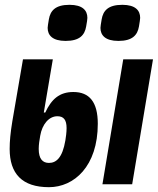

<svg xmlns="http://www.w3.org/2000/svg" viewBox="-20 -761 652 793"><path d="M182.2 12.1C285.9 12.1 383.9 -73.9 383.9 -250C383.9 -339.8 349.1 -381 283 -381C225.9 -381 192.8 -351.9 166.9 -296.2H160.9L198.2 -516H74.9L30.9 -259.9C23.1 -212 19.9 -177.9 19.9 -146C19.9 -44 71 12.1 182.2 12.1ZM139.9 -146C139.9 -164.1 143.1 -182.9 146 -199.9C154.1 -247.9 182.2 -280.9 217 -280.9C242.9 -280.9 255 -266 255 -231.9C255 -214.1 252.1 -193.9 250 -181.1C237.9 -109 212 -88.1 182.2 -88.1C155.9 -88.1 139.9 -105.1 139.9 -146ZM176.8 -646C176.8 -615.1 197.1 -592 251.1 -592C308.9 -592 329.9 -616.1 335.9 -652C339.1 -670.1 340.9 -681.1 340.9 -687.1C340.9 -718 321 -741.1 267 -741.1C208.8 -741.1 187.9 -717 181.8 -681.1C179 -663 176.8 -652 176.8 -646ZM394.9 -646C394.9 -615.1 415.1 -592 469.1 -592C527 -592 547.9 -616.1 554 -652C556.8 -670.1 558.9 -681.1 558.9 -687.1C558.9 -718 539.1 -741.1 485.1 -741.1C426.8 -741.1 405.9 -717 399.9 -681.1C397 -663 394.9 -652 394.9 -646ZM403.1 0H525.9L611.9 -516H489Z"/></svg>

Font: Margiela Mono Italic Bold It
Style: Regular
Weight: 700
Designer: Mike Abbink, Paul van der Laan, Pieter van Rosmalen
Foundry: Bold Monday
Version: Version 2.003 2021